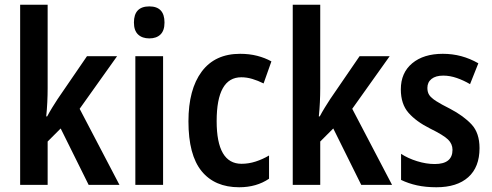

<svg xmlns="http://www.w3.org/2000/svg" viewBox="-20 -780 2076 810"><path d="M181 -408Q181 -379 179.5 -348Q178 -317 175 -289H179Q188 -306 200.5 -326.5Q213 -347 223 -362L347 -543H474L316 -321L484 0H354L236 -238L181 -183V0H65V-760H181Z M610 -753Q674 -753 674 -685Q674 -651 657 -634.5Q640 -618 610 -618Q580 -618 562.5 -634.5Q545 -651 545 -685Q545 -753 610 -753ZM668 -543V0H551V-543Z M989 10Q886 10 830.5 -58Q775 -126 775 -268Q775 -403 831 -478Q887 -553 993 -553Q1032 -553 1065 -544.5Q1098 -536 1125 -521L1092 -428Q1068 -440 1044.5 -447Q1021 -454 998 -454Q894 -454 894 -269Q894 -89 999 -89Q1029 -89 1058.5 -98.5Q1088 -108 1115 -124V-26Q1062 10 989 10Z M1331 -408Q1331 -379 1329.5 -348Q1328 -317 1325 -289H1329Q1338 -306 1350.5 -326.5Q1363 -347 1373 -362L1497 -543H1624L1466 -321L1634 0H1504L1386 -238L1331 -183V0H1215V-760H1331Z M2003 -155Q2003 -75 1955.5 -32.5Q1908 10 1821 10Q1776 10 1739.5 2Q1703 -6 1672 -21V-131Q1701 -112 1739.5 -100Q1778 -88 1814 -88Q1889 -88 1889 -148Q1889 -173 1870 -191.5Q1851 -210 1794 -238Q1736 -267 1703.5 -304Q1671 -341 1671 -403Q1671 -473 1719 -513Q1767 -553 1848 -553Q1889 -553 1926 -543Q1963 -533 1998 -513L1963 -425Q1936 -441 1907 -451Q1878 -461 1850 -461Q1818 -461 1800.5 -447Q1783 -433 1783 -409Q1783 -391 1791 -379Q1799 -367 1820 -353.5Q1841 -340 1879 -321Q1936 -291 1969.5 -255Q2003 -219 2003 -155Z"/></svg>

Font: Noto Sans Myanmar UI Condensed SemiBold
Style: Regular
Weight: 600
Width: 3
Designer: Monotype Design Team
Foundry: Monotype Imaging Inc.
Version: Version 2.103; ttfautohint (v1.8.4.7-5d5b)